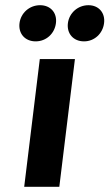

<svg xmlns="http://www.w3.org/2000/svg" viewBox="-20 -718 421 738"><path d="M268 -491H133L73 0H208ZM134 -698C93 -698 60 -668 55 -629C50 -589 76 -559 117 -559C158 -559 190 -589 195 -629C200 -668 175 -698 134 -698ZM320 -698C279 -698 246 -668 241 -629C236 -589 262 -559 303 -559C343 -559 375 -589 380 -629C385 -668 360 -698 320 -698Z"/></svg>

Font: Falling Sky
Style: SeBdObl
Weight: 600
Designer: Paul D. Hunt
Foundry: Adobe Systems Incorporated
Version: Version 1.02